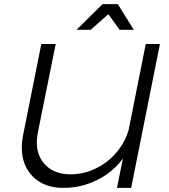

<svg xmlns="http://www.w3.org/2000/svg" viewBox="-20 -914 821 934"><path d="M631 -769H562L507 -845L421 -769H352L479 -894H553ZM86 -197Q86 -225 92 -255L181 -700H251L164 -269Q159 -242 159 -222Q159 -152 203.5 -109Q248 -66 322 -66Q387 -66 446 -94.5Q505 -123 547 -173Q589 -223 606 -283L689 -700H758L618 0H549L578 -143Q530 -77 453 -38.5Q376 0 288 0Q196 0 141 -54Q86 -108 86 -197Z"/></svg>

Font: TypoPRO Montserrat Alternates
Style: Italic
Weight: 300
Italic angle: -11.3°
Designer: Julieta Ulanovsky
Foundry: Julieta Ulanovsky
Version: Version 6.001